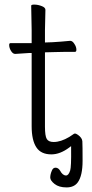

<svg xmlns="http://www.w3.org/2000/svg" viewBox="-20 -660 400 837"><path d="M282 -63Q290 -68 297 -73Q303 -78 307 -78Q311 -78 320 -72Q338 -59 339 -44Q340 -26 340 41Q340 106 319 135Q303 157 270 157Q237 157 218 142Q199 127 199 114Q199 100 206 84Q211 71 222 71Q234 71 242 84Q253 105 268 105Q279 105 286 83Q291 67 290 -13V-23L282 -17Q242 13 204 13Q159 13 139 -17Q118 -48 118 -110V-424V-429H113H108Q107 -429 47 -425H46Q36 -425 28 -438Q20 -451 20 -464Q20 -472 26 -472H113H118V-477V-528L116 -635Q116 -640 129 -640Q146 -640 163 -633Q178 -627 178 -617L176 -528V-480V-475H181L209 -476Q245 -478 285 -482H286Q296 -482 304 -469Q313 -456 313 -443Q313 -434 307 -434H268Q240 -434 220 -433L181 -432H176V-427V-108Q176 -67 184 -54Q192 -41 214 -41Q245 -41 282 -63Z"/></svg>

Font: ToneOZ-Pinyin-WenKai-Light
Style: Light
Weight: 300
Designer: Fontworks Inc.
Foundry: ToneOZ
Version: Version 0.240331